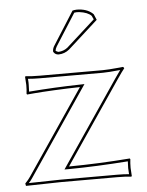

<svg xmlns="http://www.w3.org/2000/svg" viewBox="-50 -719 585 764"><g transform="rotate(-5 242.0 -337.5)"><path d="M271 -370.1Q221.2 -369.1 168.2 -366.5Q115.2 -363.8 86.9 -361.3L59.1 -358.9L57.1 -361.8Q59.1 -377.4 59.1 -397Q59.1 -404.3 57.1 -429.2L59.1 -432.1Q82 -429.2 115.2 -429.2H367.2Q387.7 -429.2 434.1 -433.6Q446.3 -435.1 448.2 -435.1Q452.6 -433.1 453.1 -429.2Q444.8 -419.4 422.9 -387.2L200.2 -59.1Q319.8 -60.1 443.8 -69.8L445.8 -66.9Q443.8 -51.3 443.8 -32.2Q443.8 -24.9 445.8 0L443.8 2.9Q420.9 0 388.2 0H162.1L22.9 2.9L21 -6.8Q34.7 -21 42 -32.2ZM268.1 -675.8Q274.4 -677.7 284.2 -678.2Q324.2 -678.2 347.7 -657.2Q349.6 -655.3 351.1 -653.8L360.8 -630.9L241.2 -522.9Q222.2 -507.3 198.2 -506.8Q185.5 -506.8 178.2 -517.6Q177.2 -520 176.8 -521Q177.2 -533.7 185.1 -544.9ZM271 -379.9 290 -380.4 50.3 -26.4Q42.5 -14.6 35.2 -7.3Q136.2 -9.8 162.1 -9.8H388.2Q414.6 -9.8 435.5 -7.8Q434.1 -24.4 434.1 -32.2Q434.1 -43.9 435.1 -59.1Q308.1 -49.8 200.2 -48.8H181.2L414.6 -392.6Q430.2 -415.5 436.5 -423.8Q388.2 -418.9 367.2 -418.9H115.2Q88.9 -418.9 67.9 -420.9Q69.3 -404.3 68.8 -397Q68.8 -385.3 67.9 -369.6Q171.4 -377.9 271 -379.9ZM274.4 -667 193.4 -539.6Q188 -530.8 187 -522.5Q191.9 -518.6 198.2 -517.1Q218.8 -518.1 234.4 -530.3L349.1 -633.8L342.3 -648.4Q328.1 -663.1 294.9 -667.5Q289.1 -668 284.2 -668Q279.3 -667.5 274.4 -667Z"/></g></svg>

Font: Linux Biolinum Outline O
Style: Bold
Weight: 700
Designer: Philipp H. Poll
Foundry: Philipp H. Poll
Version: Version 0.9.2